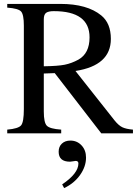

<svg xmlns="http://www.w3.org/2000/svg" viewBox="-20 -682 707 982"><path d="M660 0H498L260 -308L204 -306V-112Q204 -55 219.5 -39Q235 -23 293 -19V0H17V-19Q74 -24 88 -41Q102 -58 102 -124V-551Q102 -607 88 -623Q74 -639 17 -643V-662H289Q426 -662 498 -603Q547 -563 547 -483Q547 -347 366 -319L566 -66Q587 -40 606 -31Q625 -22 660 -19ZM204 -583V-343Q276 -344 311 -351Q346 -358 381 -377Q438 -409 438 -491Q438 -625 255 -625Q228 -625 216 -616.5Q204 -608 204 -583ZM308 280 298 261Q381 205 381 154Q381 141 367 141Q363 141 353.5 143Q344 145 338 145Q280 145 280 94Q280 68 296.5 52.5Q313 37 340 37Q374 37 397 61.5Q420 86 420 124Q420 170 389.5 213Q359 256 308 280Z"/></svg>

Font: STIX MathJax Latin
Style: Regular
Weight: 400
Designer: MicroPress Inc., with final additions and corrections provided by Coen Hoffman, Elsevier (retired)
Version: Version 1.1.1